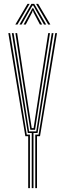

<svg xmlns="http://www.w3.org/2000/svg" viewBox="-20 -971 337 991"><path d="M143.8 0V-284.5H123.5L78.5 -564L41.2 -800H50.2L87.8 -564L130.2 -292.8H167L209.2 -564L247 -800H256L218.2 -564L173.8 -284.5H152.8V0ZM125.5 0V-268H110.8L23 -800H32.2L118.2 -276.2H134.5V0ZM162 0V-276.2H179.2L265.2 -800H274.2L186.5 -268H171V0ZM136.5 -301.2 95.2 -564 59.5 -800H68.5L104 -564L143.8 -309.5H153.5L192.5 -564L228.8 -800H238L201.2 -564L161 -301.2ZM59 -844.2 122 -951H132.8L70 -844.2ZM80.5 -844.2 142.2 -951H156.5L218.5 -844.2H207.2L159.5 -928.8L151.5 -942.5H147.5L139.5 -928.8L91.5 -844.2ZM101.8 -844.2 140 -914.5 146.8 -928.5H152.2L158.8 -914.5L197.5 -844.2H186.2L152.8 -907.5L150.8 -915.5H148.2L146.2 -907.5L112.8 -844.2ZM229 -844.2 166.2 -951H177L240 -844.2Z"/></svg>

Font: Big Shoulders Inline Display Thin Light
Style: Regular
Weight: 300
Version: Version 2.002